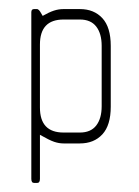

<svg xmlns="http://www.w3.org/2000/svg" viewBox="-20 -314 307 423"><path d="M156 2H120Q110 2 99.5 -1.5Q89 -5 68 -17V80Q68 89 62 89H55Q49 89 49 80V-287Q49 -294 55 -294H62Q63 -294 65.5 -292Q68 -290 74 -279Q88 -287 98.5 -290.5Q109 -294 120 -294H156Q187 -294 205.5 -274Q224 -254 224 -213V-79Q224 -38 205.5 -18Q187 2 156 2ZM204 -213Q204 -240 192 -255.5Q180 -271 156 -271H120Q68 -271 68 -216V-77Q68 -22 120 -22H156Q180 -22 192 -37.5Q204 -53 204 -80Z"/></svg>

Font: Chathura Light
Style: Regular
Weight: 300
Designer: Appaji Ambarisha Darbha
Foundry: Aditya Fonts
Version: Version 1.002 2016